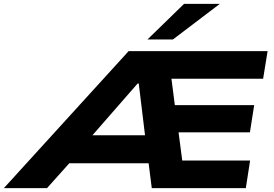

<svg xmlns="http://www.w3.org/2000/svg" viewBox="-98 -968 1409 988"><path d="M-78 0 564 -705H1279L1256 -563H719L778 -611L808 -378L742 -427H1210L1188 -287H750L814 -339L847 -87L780 -142H1189L1167 0H683L658 -197L704 -128H221L316 -192L144 0ZM610 -538 348 -238 324 -272H697L653 -233L616 -538ZM661 -765 849 -948H1033L792 -765Z"/></svg>

Font: Nunito Sans 7pt Expanded ExtraBold
Style: Italic
Weight: 800
Width: 7
Italic angle: -9°
Designer: Vernon Adams
Foundry: Vernon Adams
Version: Version 3.101;gftools[0.9.27]